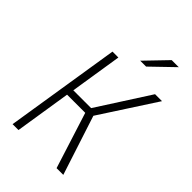

<svg xmlns="http://www.w3.org/2000/svg" viewBox="-275 -1049 1151 1151"><g transform="rotate(45 301.0 -473.0)"><path d="M116 0H66L182 -731H232L180 -401H331L543 -731H602L373 -378L496 0H439L326 -356H172ZM388 -810H338L469 -946H529Z"/></g></svg>

Font: JetBrains Mono Extra Light
Style: Italic
Weight: 200
Italic angle: -9°
Monospace: yes
Designer: Philipp Nurullin, Konstantin Bulenkov
Foundry: JetBrains
Version: 2.002